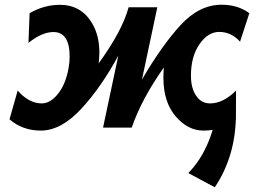

<svg xmlns="http://www.w3.org/2000/svg" viewBox="-20 -543 1089 817"><path d="M922.4 -522.9Q992.7 -522.9 1041 -486.8L1001.5 -365.7Q964.4 -407.2 912.6 -407.2Q865.2 -407.2 828.9 -355Q792.5 -302.7 792.5 -220.7Q792.5 -168.5 814.5 -135.7Q836.4 -103 874 -103Q929.7 -103 984.4 -157.7L983.9 -35.2Q925.8 12.7 845.7 12.7Q779.3 12.7 727.3 -48.1Q675.3 -108.9 675.3 -211.9Q675.3 -234.9 677.2 -255.9Q582.5 -122.1 540.5 0H418.5L483.4 -306.2Q410.2 -170.9 325 -79.1Q239.7 12.7 153.3 12.7Q76.2 12.7 20.5 -35.2L55.2 -157.7Q103 -103 157.7 -103Q194.3 -103 226.8 -143.8Q259.3 -184.6 271.5 -251.5Q276.4 -278.3 276.4 -301.3Q276.4 -406.7 207.5 -406.7Q158.2 -406.7 101.1 -360.4L106 -486.8Q167.5 -522.5 234.9 -522.5Q324.7 -522.5 371.1 -445.3Q402.8 -393.1 402.8 -319.8Q402.8 -297.9 399.9 -273.4Q501 -413.1 527.3 -512.2H649.4L584 -204.1Q667 -347.2 747.3 -435.1Q827.6 -522.9 922.4 -522.9ZM894 253.9 781.2 193.4Q876.5 96.7 905.3 -79.6L983.9 -57.1Q983.9 119.6 894 253.9Z"/></svg>

Font: Cadman
Style: Bold Italic
Weight: 700
Italic angle: -12°
Designer: Paul James MIller
Foundry: High-Logic / Made with FontCreator
Version: Version 2.114;March 28, 2021;FontCreator 13.0.0.2683 64-bit